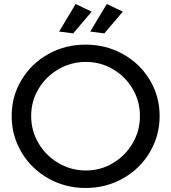

<svg xmlns="http://www.w3.org/2000/svg" viewBox="-20 -928 852 955"><path d="M774 -351Q774 -253 725 -170.5Q676 -88 591.5 -40.5Q507 7 406 7Q305 7 220.5 -40.5Q136 -88 87 -170.5Q38 -253 38 -351Q38 -449 87 -530.5Q136 -612 220 -659Q304 -706 406 -706Q507 -706 591.5 -659Q676 -612 725 -530.5Q774 -449 774 -351ZM135 -351Q135 -277 172 -215Q209 -153 271.5 -116.5Q334 -80 407 -80Q480 -80 541.5 -116.5Q603 -153 639.5 -215Q676 -277 676 -351Q676 -425 639.5 -486.5Q603 -548 541.5 -584Q480 -620 407 -620Q334 -620 271.5 -584Q209 -548 172 -486.5Q135 -425 135 -351ZM356 -908 436 -870 344 -762 274 -771ZM511 -908 591 -870 499 -762 429 -771Z"/></svg>

Font: Gontserrat
Style: Regular
Weight: 400
Designer: Julieta Ulanovsky
Foundry: Julieta Ulanovsky
Version: Version 6.001